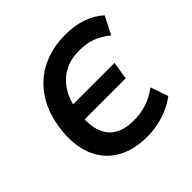

<svg xmlns="http://www.w3.org/2000/svg" viewBox="-181 -887 1069 1069"><g transform="rotate(-45 353.5 -352.5)"><path d="M395 10Q292 10 218.5 -31Q145 -72 109 -150Q73 -228 82 -339Q89 -425 119 -494Q149 -563 199.5 -612.5Q250 -662 319.5 -688.5Q389 -715 474 -715Q546 -715 604.5 -695Q663 -675 705 -636L652 -531Q610 -566 565.5 -582Q521 -598 466 -598Q400 -598 350.5 -572Q301 -546 268.5 -497.5Q236 -449 224 -381L202 -410H557L540 -305H191L218 -332Q212 -258 231 -208Q250 -158 293.5 -132.5Q337 -107 407 -107Q458 -107 505.5 -121.5Q553 -136 602 -172L638 -68Q604 -42 564.5 -25Q525 -8 482.5 1Q440 10 395 10Z"/></g></svg>

Font: Nunito Sans 9pt
Style: Bold Italic
Weight: 700
Italic angle: -9°
Version: Version 3.101;gftools[0.9.27]